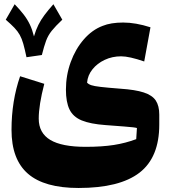

<svg xmlns="http://www.w3.org/2000/svg" viewBox="-20 -643 820 927"><path d="M676.3 -346.2Q604 -371.1 564.9 -371.1Q522 -371.1 485.6 -354Q449.2 -336.9 426.3 -308.1Q403.3 -279.3 400.4 -244.1Q407.2 -236.3 420.7 -231.7Q434.1 -227.1 466.1 -223.4Q498 -219.7 560.5 -214.8Q633.3 -210 674.3 -196.5Q715.3 -183.1 732.2 -157.5Q749 -131.8 749 -89.8V-41.5Q749 117.2 653.3 190.9Q557.6 264.6 359.4 264.6Q194.3 264.6 115 195.8Q35.6 127 35.6 -16.1Q35.6 -155.3 77.1 -274.9L193.8 -238.3Q167 -135.3 167 -70.3Q167 -1 222.7 32.5Q278.3 65.9 393.1 65.9Q473.1 65.9 530 56.9Q586.9 47.9 637.7 28.8L641.1 -24.9Q634.8 -26.9 622.6 -28.3Q610.4 -29.8 580.1 -32.2Q549.8 -34.7 489.3 -39.1Q416.5 -44.4 374.8 -61.5Q333 -78.6 315.7 -114.3Q298.3 -149.9 298.3 -210Q298.3 -279.8 321.3 -343Q344.2 -406.2 384.5 -452.6Q424.8 -499 475.6 -518.1Q515.1 -534.2 574.7 -534.2Q634.8 -534.2 706.5 -511.2ZM182.1 -377.4 107.9 -366.7Q99.6 -406.2 92.5 -431.4Q85.4 -456.5 75.4 -474.4Q65.4 -492.2 49.6 -508.8Q33.7 -525.4 7.8 -547.9L50.8 -622.6Q77.1 -595.2 94.7 -572.3Q112.3 -549.3 124 -524.9Q135.7 -500.5 144 -467.3Q153.3 -499 165.3 -522.9Q177.2 -546.9 194.6 -570.1Q211.9 -593.3 237.8 -622.6L280.8 -547.9Q247.6 -516.6 230 -494.6Q212.4 -472.7 202.6 -446.5Q192.9 -420.4 182.1 -377.4Z"/></svg>

Font: Pinar-DS2-FD ExtraBold
Style: Regular
Weight: 800
Designer: Amin Abedi
Version: Version 3.000